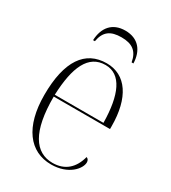

<svg xmlns="http://www.w3.org/2000/svg" viewBox="-180 -816 819 919"><g transform="rotate(30 229.5 -356.5)"><path d="M127 -606H137C147 -663 178 -686 239 -686C298 -686 330 -663 340 -606H350C348 -675 311 -723 239 -723C167 -723 130 -676 127 -606ZM250 10C345 10 394 -49 394 -84C394 -95 389 -103 380 -106C363 -40 321 0 252 0C156 0 98 -84 99 -278H410V-293C410 -450 347 -543 240 -543C122 -543 56 -451 56 -262C56 -88 130 10 250 10ZM368 -288H99C105 -444 145 -533 239 -533C326 -533 366 -441 368 -288Z"/></g></svg>

Font: Noto Serif Display SemiCondensed ExtraLight
Style: Regular
Weight: 200
Width: 4
Designer: Monotype Design Team
Foundry: Monotype Imaging Inc.
Version: Version 2.009